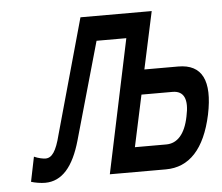

<svg xmlns="http://www.w3.org/2000/svg" viewBox="-43 -547 697 604"><g transform="rotate(-5 306.0 -245.5)"><path d="M189 -115 276 -422H370L281 0H458C532 0 582 -53 605 -160C627 -266 600 -319 525 -319H418L457 -500H232L131 -138C118 -86 104 -67 84 -67C76 -67 61 -70 48 -76L32 2C44 6 63 9 76 9C130 9 166 -34 189 -115ZM367 -78 402 -241H500C536 -241 549 -214 537 -160C526 -105 501 -78 466 -78Z"/></g></svg>

Font: LT Wave Mono
Style: Italic
Weight: 400
Designer: Daniel Lyons
Version: Version 2.5 (Glyphs App)